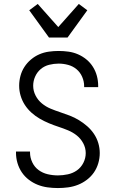

<svg xmlns="http://www.w3.org/2000/svg" viewBox="-20 -940 590 972"><path d="M273 12Q247 12 221 8.5Q195 5 171 -4.5Q147 -14 126 -30Q105 -46 90.5 -67.5Q76 -89 68.5 -114.5Q61 -140 61 -166V-173H132V-168Q132 -142 143.5 -118Q155 -94 175.5 -79Q196 -64 221.5 -58Q247 -52 273 -52Q298 -52 323.5 -57.5Q349 -63 369.5 -77.5Q390 -92 402 -115.5Q414 -139 414 -165Q414 -191 401.5 -214.5Q389 -238 369 -254Q349 -270 325 -280Q301 -290 276.5 -298Q252 -306 228 -316Q204 -326 181.5 -339Q159 -352 139.5 -369.5Q120 -387 106 -408.5Q92 -430 84.5 -455Q77 -480 77 -506Q77 -531 83.5 -555.5Q90 -580 103.5 -601Q117 -622 136.5 -638.5Q156 -655 179 -665Q202 -675 227 -678.5Q252 -682 277 -682Q302 -682 327 -678.5Q352 -675 375 -665Q398 -655 417.5 -639Q437 -623 450.5 -601.5Q464 -580 470.5 -555.5Q477 -531 477 -506V-499H406V-504Q406 -528 396 -551Q386 -574 367.5 -589.5Q349 -605 325 -611.5Q301 -618 277 -618Q253 -618 229 -612Q205 -606 186.5 -590.5Q168 -575 158 -552.5Q148 -530 148 -506Q148 -480 160 -456.5Q172 -433 192 -416.5Q212 -400 236 -390Q260 -380 284.5 -372Q309 -364 333.5 -354.5Q358 -345 380 -331.5Q402 -318 421.5 -301Q441 -284 455.5 -262.5Q470 -241 477.5 -216Q485 -191 485 -165Q485 -139 477.5 -113.5Q470 -88 455.5 -67Q441 -46 420 -30Q399 -14 375 -4.5Q351 5 325 8.5Q299 12 273 12ZM228 -750 128 -888 171 -920 275 -803 379 -920 422 -888 322 -750Z"/></svg>

Font: Lode
Style: Regular
Weight: 400
Monospace: yes
Designer: Belleve Invis
Foundry: Belleve Invis
Version: Version 29.2.0; ttfautohint (v1.8.3)